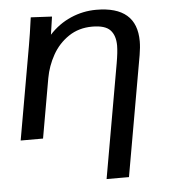

<svg xmlns="http://www.w3.org/2000/svg" viewBox="-51 -558 702 795"><g transform="rotate(-5 300.0 -161.0)"><path d="M105.5 -504.5 193.5 -500 182.5 -425.5Q221.5 -468 272.2 -490Q323 -512 378 -512Q546.5 -512 546.5 -366.5Q546.5 -341.5 541 -309.5L453 190H360L443.5 -284.5Q451.5 -330.5 451.5 -357Q451.5 -399 430.2 -421.5Q409 -444 355.5 -444Q299.5 -444 257.2 -415.5Q215 -387 190 -342.2Q165 -297.5 156 -247.5L112.5 0H19.5L88 -389.5Q95.5 -431 105.5 -504.5Z"/></g></svg>

Font: JuliaMono
Style: Bold Italic
Weight: 700
Italic angle: -9°
Monospace: yes
Designer: cormullion
Foundry: corm
Version: Version 0.057; ttfautohint (v1.8.4)